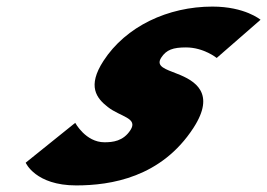

<svg xmlns="http://www.w3.org/2000/svg" viewBox="-20 -548 811 583"><path d="M625 -528C490 -528 362.1 -468 294.1 -363C244.2 -286 272.9 -250 307.4 -223C346 -193 400.1 -190 376.1 -153C354.1 -119 322.1 -116 297.1 -116C240.1 -116 208.4 -175 208.4 -175L58 -54C58 -54 87.3 15 211.3 15C316.3 15 469.8 -9 567.6 -160C635.6 -265 572.3 -303 517.9 -324C482.9 -338 452.1 -346 469.6 -373C485.1 -397 505.7 -404 544.7 -404C598.7 -404 638 -372 638 -372L771.1 -488C771.1 -488 724 -528 625 -528Z"/></svg>

Font: Hussar
Style: BdWodka
Weight: 700
Foundry: Cannot Into Space Fonts
Version: Version 2.00